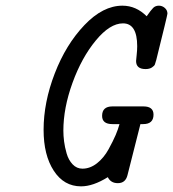

<svg xmlns="http://www.w3.org/2000/svg" viewBox="-20 -642 607 673"><path d="M132.8 -187Q132.8 -283.2 171.9 -384.5Q210.9 -485.8 275.9 -554Q340.8 -622.1 409.2 -622.1Q457 -622.1 494.1 -585Q509.3 -606.9 517.1 -614.5Q524.9 -622.1 536.9 -622.1Q548.8 -622.1 557.9 -614Q566.9 -606 566.9 -594.2Q566.9 -589.4 527.8 -432.1Q524.9 -420.9 522.9 -416Q521 -411.1 512.5 -405.5Q503.9 -399.9 490.2 -399.9Q457 -399.9 457 -428.2Q457 -432.1 459 -449Q460.9 -465.8 460.9 -480Q460.9 -560.1 411.1 -560.1Q365.2 -560.1 315.7 -500Q266.1 -439.9 234.1 -351.6Q202.1 -263.2 202.1 -184.1Q202.1 -166 204.6 -146.5Q207 -127 213.6 -104Q220.2 -81.1 234.6 -65.9Q249 -50.8 269 -50.8Q295.9 -50.8 320.1 -69.8Q344.2 -88.9 360.6 -118.9Q377 -148.9 385.5 -168.9Q394 -189 398.9 -207H374Q337.9 -207 337.9 -235.8Q337.9 -269 374 -269H482.9Q518.1 -269 518.1 -240.2Q518.1 -207 481.9 -207H472.2Q472.2 -205.1 426.8 -27.8Q419.9 0 393.1 0Q368.2 0 357.9 -21Q306.2 11.2 264.2 11.2Q204.1 11.2 168.5 -43.5Q132.8 -98.1 132.8 -187Z"/></svg>

Font: CMU Typewriter Text
Style: Italic
Weight: 500
Italic angle: -14.04°
Version: Version 0.7.0